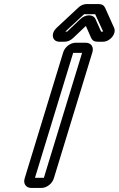

<svg xmlns="http://www.w3.org/2000/svg" viewBox="-20 -903 586 948"><path d="M152.6 -25 341.3 -642H385.3L196.6 -25ZM245.7 -22 436.2 -645C444.1 -671 429.6 -692 403.6 -692H353.6C327.6 -692 300.1 -671 292.2 -645L101.7 -22C93.8 4 108.4 25 134.4 25H184.4C210.4 25 237.8 4 245.7 -22ZM376 -808 312.7 -748C311.7 -748 311.4 -747 311.4 -747H302.4L394.4 -832C395.4 -832 395.7 -833 395.7 -833H449.7C450.7 -833 450.4 -832 450.4 -832L489.4 -747H479.4C478.4 -747 478.7 -748 478.7 -748L451.3 -809C440.7 -833 402 -834 376 -808ZM403.9 -775 429.9 -716C435.9 -703 446.1 -697 462.1 -697H488.1C524.1 -697 556.3 -737 543.2 -766L499.2 -864C493.1 -877 483 -883 467 -883H409C393 -883 378.1 -877 365.2 -864L260.2 -766C228.3 -737 238.1 -697 273.1 -697H298.1C314.1 -697 327.9 -703 341.9 -716Z"/></svg>

Font: DIN Rundschrift
Style: EngKontKu
Weight: 400
Width: 3
Version: Version 1.027